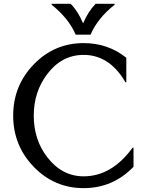

<svg xmlns="http://www.w3.org/2000/svg" viewBox="-20 -972 790 1002"><path d="M249.5 -952.1H348.6Q387.2 -913.6 413.6 -850.1Q439.9 -912.1 479 -952.1H578.1V-947.3Q488.8 -876.5 452.6 -791H375Q338.9 -875.5 249.5 -947.3ZM676.8 -201.2V-101.6Q569.3 9.8 416.5 9.8Q263.7 9.8 156.2 -101.3Q48.8 -212.4 48.8 -368.7Q48.8 -524.9 156.2 -636Q263.7 -747.1 416.5 -747.1Q543.9 -747.1 639.2 -670.4V-543H634.3Q622.1 -564.9 606.9 -585Q529.8 -685.5 416.5 -685.5Q301.8 -685.5 226.1 -585Q156.2 -492.2 156.2 -368.7Q156.2 -243.2 226.1 -152.3Q303.2 -51.8 416.5 -51.8Q563 -51.8 671.9 -201.2Z"/></svg>

Font: Classica
Style: Book
Weight: 400
Version: Version 1.001